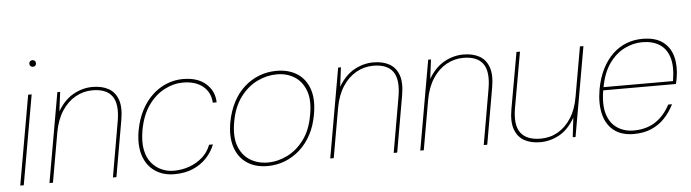

<svg xmlns="http://www.w3.org/2000/svg" viewBox="-46 -894 3935 1094"><g transform="rotate(-5 1922.0 -347.0)"><path d="M32 0 122 -512H142L52 0ZM163 -668Q156 -668 150 -673Q144 -678 144 -687Q144 -696 150 -701Q156 -706 163 -706Q170 -706 176 -701Q182 -696 182 -687Q182 -678 176.5 -673Q171 -668 163 -668Z M199 0 289 -512H305L291 -402Q329 -466 381.5 -495Q434 -524 491 -524Q544 -524 581.5 -503.5Q619 -483 635 -438.5Q651 -394 638 -321L582 0H562L617 -316Q634 -413 601.5 -459Q569 -505 489 -505Q437 -505 391.5 -479.5Q346 -454 314 -405Q282 -356 269 -285L219 0Z M914 12Q847 12 800.5 -21Q754 -54 735.5 -113.5Q717 -173 731 -253Q743 -318 769 -368Q795 -418 832.5 -453Q870 -488 915 -506Q960 -524 1008 -524Q1092 -524 1139.5 -481.5Q1187 -439 1188 -375H1166Q1163 -434 1120.5 -469Q1078 -504 1005 -504Q953 -504 900.5 -477Q848 -450 808.5 -395Q769 -340 753 -253Q742 -188 751 -142Q760 -96 784.5 -66.5Q809 -37 842 -22.5Q875 -8 911 -8Q959 -8 1001.5 -23.5Q1044 -39 1076.5 -68Q1109 -97 1124 -138H1146Q1130 -96 1097.5 -61.5Q1065 -27 1019 -7.5Q973 12 914 12Z M1446 12Q1377 12 1329 -20Q1281 -52 1261 -112Q1241 -172 1256 -256Q1268 -319 1294 -369Q1320 -419 1358.5 -453.5Q1397 -488 1444 -506Q1491 -524 1543 -524Q1613 -524 1661.5 -492.5Q1710 -461 1730 -401Q1750 -341 1734 -256Q1723 -193 1696.5 -143.5Q1670 -94 1631.5 -59.5Q1593 -25 1546 -6.5Q1499 12 1446 12ZM1449 -8Q1507 -8 1562 -35.5Q1617 -63 1657.5 -118Q1698 -173 1712 -256Q1728 -340 1707.5 -395Q1687 -450 1643.5 -477Q1600 -504 1544 -504Q1485 -504 1430 -477Q1375 -450 1334 -395Q1293 -340 1278 -256Q1263 -173 1283 -118Q1303 -63 1347.5 -35.5Q1392 -8 1449 -8Z M1805 0 1895 -512H1911L1897 -402Q1935 -466 1987.5 -495Q2040 -524 2097 -524Q2150 -524 2187.5 -503.5Q2225 -483 2241 -438.5Q2257 -394 2244 -321L2188 0H2168L2223 -316Q2240 -413 2207.5 -459Q2175 -505 2095 -505Q2043 -505 1997.5 -479.5Q1952 -454 1920 -405Q1888 -356 1875 -285L1825 0Z M2320 0 2410 -512H2426L2412 -402Q2450 -466 2502.5 -495Q2555 -524 2612 -524Q2665 -524 2702.5 -503.5Q2740 -483 2756 -438.5Q2772 -394 2759 -321L2703 0H2683L2738 -316Q2755 -413 2722.5 -459Q2690 -505 2610 -505Q2558 -505 2512.5 -479.5Q2467 -454 2435 -405Q2403 -356 2390 -285L2340 0Z M3005 12Q2953 12 2915.5 -8.5Q2878 -29 2861.5 -73.5Q2845 -118 2858 -191L2915 -512H2935L2879 -196Q2862 -99 2895.5 -53.5Q2929 -8 3010 -8Q3064 -8 3108.5 -33.5Q3153 -59 3184.5 -108Q3216 -157 3228 -228L3278 -512H3298L3208 0H3192L3205 -111Q3167 -45 3115 -16.5Q3063 12 3005 12Z M3540 12Q3471 12 3427.5 -22Q3384 -56 3369 -117Q3354 -178 3368 -259Q3380 -324 3405 -373.5Q3430 -423 3465 -456.5Q3500 -490 3543.5 -507Q3587 -524 3636 -524Q3710 -524 3752.5 -492Q3795 -460 3809 -405.5Q3823 -351 3811 -283Q3810 -274 3808 -267.5Q3806 -261 3804 -251H3378L3381 -269H3789Q3803 -352 3787 -403.5Q3771 -455 3731.5 -480Q3692 -505 3633 -505Q3582 -505 3532 -480.5Q3482 -456 3444 -403Q3406 -350 3391 -265L3389 -255Q3374 -170 3391 -115.5Q3408 -61 3448.5 -34.5Q3489 -8 3541 -8Q3614 -8 3665.5 -41.5Q3717 -75 3750 -138H3772Q3750 -94 3718 -60Q3686 -26 3642 -7Q3598 12 3540 12Z"/></g></svg>

Font: DM Sans 12pt Thin
Style: Italic
Weight: 250
Italic angle: -10°
Version: Version 4.004;gftools[0.9.30]